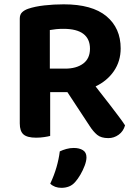

<svg xmlns="http://www.w3.org/2000/svg" viewBox="-20 -642 642 905"><path d="M214.9 -318.5H287Q339.9 -318.5 372 -342.2Q404.1 -366 404.1 -412.5Q404.1 -458.6 372.9 -482.4Q341.8 -506.1 278.9 -506.1Q261.2 -506.1 245.2 -504.6Q229.3 -503.1 214.9 -500.4ZM298.9 -207.6H73.2V-554.1Q73.2 -573.4 84 -583.9Q94.8 -594.4 112.8 -600.7Q145.1 -611.7 189.2 -616.6Q233.4 -621.6 280.6 -621.6Q414.2 -621.6 481.5 -565.7Q548.8 -509.7 548.8 -413.8Q548.8 -353.5 516.8 -306.8Q484.9 -260.2 428.9 -233.9Q372.9 -207.6 298.9 -207.6ZM275.1 -242.1 400.5 -273.5Q424.5 -241.8 449.9 -209.7Q475.3 -177.6 498.3 -147.6Q521.4 -117.5 540.1 -92.6Q558.8 -67.8 569.4 -51.1Q561.5 -22.9 539.4 -7Q517.3 9 490.8 9Q456.6 9 438 -6.4Q419.4 -21.9 402.8 -47.8ZM73.2 -259.9H216.5V-1.3Q207.2 1.3 188.7 4.1Q170.1 7 150.2 7Q108.4 7 90.8 -8.3Q73.2 -23.6 73.2 -60.4ZM334.7 215.5Q321.4 230.8 304.9 237.1Q288.5 243.4 269.6 243.4Q237.4 243.4 216.8 223.8Q235.4 184.2 246.5 145.5Q257.5 106.9 261.8 71.6Q275.4 65 292.5 60.2Q309.6 55.4 327.5 55.4Q354 55.4 370.8 65.9Q387.6 76.3 387.6 99.9Q387.6 115.9 379.3 138.4Q370.9 160.9 358.8 181.5Q346.6 202.2 334.7 215.5Z"/></svg>

Font: Baloo Tamma 2
Style: Regular
Weight: 400
Designer: Divya Kowshik, Shuchita Grover and Ek Type
Foundry: Ek Type
Version: Version 1.700